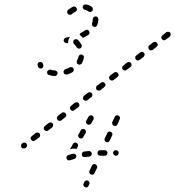

<svg xmlns="http://www.w3.org/2000/svg" viewBox="-20 -585 787 863"><path d="M198 -270Q193 -268 192 -263Q191 -261 192 -258Q192 -256 193 -253Q194 -251 196 -250Q198 -248 201 -248Q212 -244 225 -243Q231 -243 234 -246Q238 -250 239 -255Q239 -260 236 -264Q232 -268 227 -268Q217 -269 207 -272Q202 -273 198 -270ZM267 -268Q265 -263 266 -258Q268 -253 273 -251Q277 -249 282 -250Q294 -254 305 -260Q310 -263 311 -268Q313 -273 310 -277Q308 -282 303 -283Q298 -285 293 -282Q284 -277 274 -274Q269 -272 267 -268ZM167 -305Q162 -308 157 -306Q153 -305 150 -300Q148 -295 149 -291Q150 -287 151 -285Q153 -280 158 -278Q163 -276 168 -278Q170 -279 172 -281Q173 -283 174 -285Q175 -287 175 -290Q175 -292 174 -295Q173 -296 173 -298Q172 -303 167 -305ZM325 -303Q326 -298 331 -296Q335 -293 340 -295Q345 -296 348 -300Q355 -313 357 -326Q358 -331 355 -335Q352 -339 347 -340Q342 -341 338 -338Q334 -335 333 -330Q331 -321 326 -313Q324 -308 325 -303ZM332 -367Q337 -365 341 -368Q346 -370 347 -375Q349 -380 346 -385Q339 -397 330 -406Q326 -409 321 -409Q316 -409 312 -405Q309 -401 309 -396Q309 -391 313 -387Q320 -381 324 -373Q327 -368 332 -367ZM271 -394Q267 -397 266 -402Q266 -407 269 -411Q272 -415 277 -416Q284 -417 295 -420Q291 -415 289 -409Q286 -402 286 -395Q286 -394 287 -392Q283 -392 280 -391Q275 -391 271 -394ZM363 -449Q365 -450 368 -451Q370 -451 373 -451Q375 -450 377 -449Q379 -447 380 -445Q383 -441 382 -436Q381 -431 377 -428Q367 -422 356 -416Q355 -416 354 -415Q353 -415 352 -415Q349 -419 345 -423Q342 -425 338 -428Q338 -431 340 -434Q342 -437 345 -438Q355 -443 363 -449ZM394 -481Q392 -477 394 -472Q396 -467 401 -465Q405 -463 410 -465Q415 -467 417 -472Q422 -484 422 -496Q422 -498 422 -499Q422 -502 421 -504Q420 -506 418 -508Q416 -510 414 -511Q411 -511 409 -511Q406 -511 404 -510Q402 -509 400 -507Q398 -505 398 -503Q397 -501 397 -498Q397 -497 397 -496Q397 -489 394 -481ZM323 -535Q324 -537 325 -539Q326 -542 326 -544Q326 -547 324 -549Q322 -553 317 -555Q312 -557 308 -555Q297 -549 286 -541Q282 -538 282 -533Q281 -527 284 -523Q286 -521 288 -520Q290 -519 293 -519Q295 -518 298 -519Q300 -520 302 -521Q310 -528 319 -532Q321 -533 323 -535ZM382 -532Q384 -531 387 -531Q389 -532 391 -533Q393 -534 395 -536Q398 -540 397 -545Q397 -551 393 -554Q381 -563 366 -565Q361 -566 357 -563Q353 -560 352 -555Q352 -552 352 -550Q353 -548 354 -546Q356 -544 358 -542Q360 -541 362 -541Q370 -539 377 -534Q379 -532 382 -532ZM75 68Q74 74 77 78Q80 82 85 82Q91 83 95 80L97 78Q101 75 102 70Q102 65 99 61Q96 57 91 56Q86 55 82 58L79 60Q75 63 75 68ZM120 30Q118 32 118 35Q118 37 118 40Q119 42 121 44Q124 48 129 49Q134 49 138 46L156 33Q158 31 159 29Q160 27 160 25Q161 22 160 20Q159 17 158 15Q155 11 150 11Q144 10 140 13L123 27Q121 28 120 30ZM177 -10Q176 -5 179 -1Q181 1 183 2Q185 3 188 4Q190 4 193 3Q195 3 197 1L214 -12Q218 -16 219 -21Q220 -26 217 -30Q213 -34 208 -35Q203 -35 199 -32L182 -19Q178 -16 177 -10ZM237 -60Q236 -58 236 -56Q235 -53 236 -51Q237 -48 238 -47Q241 -42 246 -42Q251 -41 256 -44L273 -58Q277 -61 278 -66Q278 -71 275 -75Q274 -77 272 -78Q269 -80 267 -80Q265 -80 262 -80Q260 -79 258 -78L240 -64Q238 -63 237 -60ZM294 -101Q294 -96 297 -92Q300 -88 305 -87Q310 -86 314 -90L332 -103Q336 -106 337 -111Q337 -116 334 -121Q331 -125 326 -125Q321 -126 316 -123L299 -109Q295 -106 294 -101ZM353 -146Q352 -141 355 -137Q357 -135 359 -134Q361 -133 364 -132Q366 -132 369 -133Q371 -133 373 -135L390 -148Q395 -151 395 -157Q396 -162 393 -166Q391 -168 389 -169Q387 -170 384 -171Q382 -171 380 -170Q377 -170 375 -168L358 -155Q354 -151 353 -146ZM412 -192Q411 -186 414 -182Q417 -178 422 -178Q428 -177 432 -180L449 -194Q453 -197 454 -202Q455 -207 451 -211Q448 -215 443 -216Q438 -217 434 -213L416 -200Q412 -197 412 -192ZM470 -237Q470 -232 473 -228Q476 -224 481 -223Q486 -222 490 -225L508 -239Q512 -242 513 -247Q513 -252 510 -256Q507 -261 502 -261Q497 -262 493 -259L475 -245Q471 -242 470 -237ZM529 -282Q528 -277 532 -273Q535 -269 540 -268Q545 -268 549 -271L567 -284Q571 -287 571 -292Q572 -298 569 -302Q566 -306 561 -306Q555 -307 551 -304L534 -290Q530 -287 529 -282ZM588 -327Q587 -322 590 -318Q593 -314 599 -313Q604 -313 608 -316L625 -329Q629 -333 630 -338Q631 -343 628 -347Q624 -351 619 -352Q614 -352 610 -349L593 -336Q588 -333 588 -327ZM647 -373Q646 -368 649 -364Q652 -359 657 -359Q662 -358 667 -361L684 -375Q688 -378 689 -383Q689 -388 686 -392Q683 -396 678 -397Q673 -398 669 -395L651 -381Q647 -378 647 -373ZM705 -418Q705 -413 708 -409Q711 -405 716 -404Q721 -403 725 -407L743 -420Q747 -423 747 -428Q748 -433 745 -438Q742 -442 737 -442Q732 -443 727 -440L710 -426Q706 -423 705 -418ZM355 249Q357 254 362 256Q366 259 371 257Q376 255 378 250L381 243Q384 239 382 234Q380 229 375 227Q371 225 366 226Q361 228 359 233L356 240Q353 244 355 249ZM382 192Q384 197 388 199Q393 201 398 200Q403 198 405 193L416 170Q418 166 416 161Q414 156 410 154Q405 151 400 153Q395 155 393 160L382 183Q380 187 382 192ZM321 124Q324 120 323 115Q322 113 321 111Q319 109 317 107Q315 106 312 106Q310 105 308 106Q296 109 287 112Q282 113 280 118Q277 122 279 127Q281 132 285 135Q290 137 295 135Q303 133 313 130Q318 129 321 124ZM390 114Q393 110 393 105Q392 100 388 97Q384 93 379 94Q368 95 358 96Q353 97 350 101Q347 105 348 111Q348 116 352 119Q357 122 362 121Q371 120 381 119Q387 118 390 114ZM456 114Q458 113 460 111Q461 109 462 107Q463 104 463 102Q463 97 459 93Q456 90 450 90Q440 90 430 90Q427 90 425 91Q423 92 421 94Q419 96 419 98Q418 101 418 103Q418 108 422 112Q426 115 431 115Q441 115 451 115Q453 115 456 114ZM505 114Q508 113 510 112Q511 110 512 108Q513 106 513 103Q514 101 513 98Q512 96 510 94Q508 92 506 91Q504 90 501 90Q496 90 492 93Q489 97 488 102Q488 107 492 111Q495 115 501 115Q503 115 505 114ZM298 80 308 62Q310 58 315 56Q320 55 325 58Q329 60 331 65Q332 70 329 75L323 85Q319 84 315 83Q309 82 302 84Q299 85 296 86Q296 84 296 83Q297 81 298 80ZM450 46Q452 51 457 53Q461 55 466 54Q471 52 473 47L484 24Q486 19 485 15Q483 10 478 8Q476 6 473 6Q471 6 469 7Q466 8 464 10Q463 11 462 14L451 36Q449 41 450 46ZM331 23Q331 26 332 28Q332 30 334 32Q335 34 337 36Q340 37 342 37Q345 37 347 37Q349 36 351 35Q353 33 354 31L365 13Q367 9 366 4Q364 -1 360 -4Q358 -5 355 -5Q353 -6 350 -5Q348 -4 346 -3Q344 -1 343 1L333 19Q332 21 331 23ZM485 -27Q486 -22 491 -20Q493 -19 496 -19Q498 -19 501 -19Q503 -20 505 -22Q507 -24 508 -26L518 -49Q521 -54 519 -58Q517 -63 512 -66Q508 -68 503 -66Q498 -64 496 -60L485 -37Q483 -32 485 -27ZM367 -33Q368 -28 373 -26Q377 -23 382 -25Q387 -26 390 -30L400 -48Q402 -52 401 -57Q400 -62 395 -65Q393 -66 390 -67Q388 -67 386 -66Q383 -66 381 -64Q379 -63 378 -60L368 -43Q365 -38 367 -33Z"/></svg>

Font: FRB American Cursive Guidelines Dashed
Style: Italic
Weight: 400
Italic angle: -25°
Version: Version 2.0;Modular Font Editor K font №1